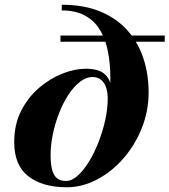

<svg xmlns="http://www.w3.org/2000/svg" viewBox="-20 -780 715 810"><path d="M261.5 10Q159.5 10 99.8 -36.2Q40 -82.5 40 -180Q40 -255.5 69.5 -313Q99 -370.5 145.5 -410Q192 -449.5 244 -469.8Q296 -490 341.5 -490Q393.5 -490 418.5 -470Q443.5 -450 450.5 -410.2Q457.5 -370.5 455 -312L434.5 -364Q434.5 -391.5 427.2 -412Q420 -432.5 405.8 -443.8Q391.5 -455 371 -455Q343 -455 316.8 -434.5Q290.5 -414 268 -379.2Q245.5 -344.5 228.8 -301.5Q212 -258.5 202.8 -213Q193.5 -167.5 193.5 -126Q193.5 -91.5 199 -67Q204.5 -42.5 218.8 -29.5Q233 -16.5 258.5 -16.5Q283 -16.5 308 -39Q333 -61.5 355.8 -98.8Q378.5 -136 396.2 -181.8Q414 -227.5 424.2 -275Q434.5 -322.5 434.5 -364L443 -366.5Q447 -425.5 444.8 -480.5Q442.5 -535.5 431 -581.8Q419.5 -628 396 -662.5Q372.5 -697 334.2 -716.5Q296 -736 240.5 -736V-760Q333.5 -760 402.2 -731.8Q471 -703.5 516.5 -653Q562 -602.5 584.5 -535.2Q607 -468 607 -390Q607 -311.5 578.2 -239.5Q549.5 -167.5 500.2 -111.2Q451 -55 389 -22.5Q327 10 261.5 10ZM235 -604V-630H675V-604Z"/></svg>

Font: Bodoni Moda 9pt
Style: Bold Italic
Weight: 700
Italic angle: -13°
Designer: Owen Earl
Foundry: indestructible type
Version: Version 2.004